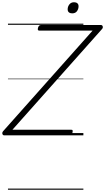

<svg xmlns="http://www.w3.org/2000/svg" viewBox="-71 -1206 936 1711"><path d="M-35 0Q-42 0 -46.5 -6Q-51 -12 -50.5 -20.5Q-50 -29 -44 -36L754 -933H280Q270 -933 267 -939Q264 -945 268 -959Q272 -972 278.5 -977.5Q285 -983 294 -983H829Q841 -983 844.5 -970Q848 -957 837 -946L40 -50H563Q574 -50 576 -44Q578 -38 575 -25Q571 -12 565 -6Q559 0 549 0ZM572 -1087Q554 -1087 543 -1096Q532 -1105 532 -1123Q532 -1147 547 -1166.5Q562 -1186 589 -1186Q607 -1186 618 -1177Q629 -1168 629 -1150Q629 -1126 615 -1106.5Q601 -1087 572 -1087ZM0 475H672V485H0ZM0 -20H672V0H0ZM0 -505H672V-500H0ZM0 -995H672V-985H0Z"/></svg>

Font: Playwrite SK Guides
Style: Regular
Weight: 400
Designer: Veronika Burian, José Scaglione
Foundry: TypeTogether
Version: Version 1.003